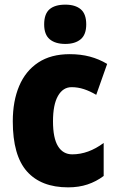

<svg xmlns="http://www.w3.org/2000/svg" viewBox="-20 -796 505 826"><path d="M273 10Q157 10 96 -58.5Q35 -127 35 -274Q35 -361 62.5 -426Q90 -491 144.5 -527Q199 -563 280 -563Q327 -563 366.5 -552.5Q406 -542 441 -521L394 -388Q367 -404 341 -412.5Q315 -421 288 -421Q251 -421 229.5 -383.5Q208 -346 208 -274Q208 -202 229.5 -167Q251 -132 291 -132Q360 -132 426 -181V-39Q394 -15 356.5 -2.5Q319 10 273 10ZM261 -776Q304 -776 327.5 -756Q351 -736 351 -691Q351 -647 327 -627Q303 -607 261 -607Q218 -607 194 -627Q170 -647 170 -691Q170 -736 193 -756Q216 -776 261 -776Z"/></svg>

Font: Noto Sans Lao UI Cond Blk
Style: Regular
Weight: 900
Width: 3
Designer: Monotype Design Team
Foundry: Monotype Imaging Inc.
Version: Version 2.000; ttfautohint (v1.8.4.7-5d5b)